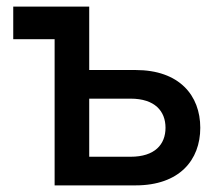

<svg xmlns="http://www.w3.org/2000/svg" viewBox="-20 -560 665 580"><path d="M145 0H389.5C522 0 585 -76.5 585 -174C585 -271.5 522 -348.5 389.5 -348.5H249.5V-540H20V-441.5H145ZM249.5 -86.5V-262H374.5C448 -262 480 -224 480 -174C480 -124 448 -86.5 374.5 -86.5Z"/></svg>

Font: Vela Sans SemBd
Style: Regular
Weight: 600
Designer: Principal design: Mikhail Sharanda - project Manrope.
Design modification: Ravid Balaliev
Foundry: Mikhail Sharanda
Version: Version 1.001